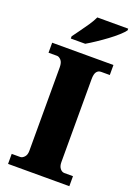

<svg xmlns="http://www.w3.org/2000/svg" viewBox="-173 -997 746 1063"><g transform="rotate(20 200.0 -465.5)"><path d="M20 0V-59H70Q82 -59 94 -71.5Q106 -84 106 -108V-600Q106 -629 94 -642Q82 -655 70 -655H20V-714H381V-655H330Q313 -655 303.5 -642Q294 -629 294 -599V-110Q294 -86 305 -72.5Q316 -59 330 -59H381V0ZM109 -784Q123 -804 142 -829.5Q161 -855 179 -882Q197 -909 207 -931H389V-921Q380 -908 358 -888Q336 -868 307 -846.5Q278 -825 248 -805Q218 -785 194 -771H109Z"/></g></svg>

Font: Noto Serif Myanmar SemiCondensed Black
Style: Regular
Weight: 900
Width: 4
Designer: Ben Mitchell and the Monotype Design Team
Foundry: Monotype Imaging Inc.
Version: Version 2.106; ttfautohint (v1.8.4.7-5d5b)